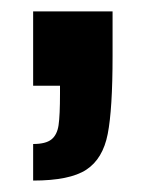

<svg xmlns="http://www.w3.org/2000/svg" viewBox="-20 -150 256 336"><path d="M85 14V0H38V-130H177V-52Q177 41 168.5 84.5Q160 128 131 147Q102 166 38 166V102Q60 102 70 94Q80 86 82.5 69Q85 52 85 14Z"/></svg>

Font: Saira Ultra Condensed Black
Style: Regular
Weight: 900
Width: 1
Designer: Hector Gatti with collaboration of the Omnibus-Type team
Foundry: Omnibus-Type
Version: Version 1.001; ttfautohint (v1.8)